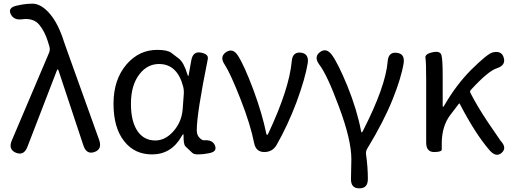

<svg xmlns="http://www.w3.org/2000/svg" viewBox="-20 -829 2803 1047"><path d="M129 -27Q110 21 67 4Q24 -14 44 -62L247 -540Q254 -556 250 -573Q248 -579 241 -603Q224 -657 195 -693Q163 -732 102 -724Q55 -717 38 -753Q22 -789 75 -799L99 -804Q128 -809 157 -809Q206 -809 255 -750Q299 -697 330 -598Q338 -574 347 -550L521 -65Q538 -15 495 0Q452 15 435 -35L300 -442Q297 -451 295 -451Q293 -451 289 -442Z M809 13Q714 13 658 -58Q599 -131 599 -263.5Q599 -396 671 -479Q739 -557 837 -557Q893 -557 914 -541Q935 -525 956 -509Q983 -487 1002 -423Q1005 -414 1006.5 -414Q1008 -414 1009 -421L1023 -499Q1032 -551 1076 -542Q1119 -534 1113 -506Q1053 -210 1053 -119Q1053 -92 1068 -77.5Q1083 -63 1092 -64Q1139 -68 1152 -36Q1165 -4 1126 5L1117 7Q1088 13 1058 13Q1037 13 1028 4Q1010 -14 991 -31Q980 -42 981 -92Q981 -97 979 -97Q977 -97 971 -87Q915 13 809 13ZM827 -63Q881 -63 925.5 -113Q970 -163 976 -232L982 -313Q984 -335 979 -356Q947 -480 847 -480Q784 -480 741 -425Q694 -365 694 -263Q694 -168 729 -115.5Q764 -63 827 -63Z M1421 0Q1376 0 1366 -48Q1346 -150 1291 -290Q1236 -430 1205 -477Q1176 -520 1213 -545Q1250 -569 1278 -525Q1312 -472 1363 -336Q1410 -208 1432 -101Q1434 -93 1436.5 -93Q1439 -93 1444 -103Q1557 -344 1571 -495Q1575 -547 1621 -542Q1666 -536 1658 -484Q1645 -403 1597 -272Q1549 -145 1488 -38Q1466 0 1421 0Z M1939 198Q1892 198 1894 145L1895 91Q1896 65 1896 39Q1896 -67 1828 -248Q1764 -421 1721 -477Q1690 -519 1725 -545Q1760 -571 1791 -528Q1824 -482 1874 -361Q1927 -230 1949 -114Q1950 -107 1952.5 -107Q1955 -107 1960 -117Q2083 -358 2094 -494Q2098 -547 2144 -541Q2189 -536 2181 -484Q2168 -404 2121 -287Q2073 -167 1983 -19Q1974 -5 1976 12Q1986 82 1986 147Q1986 199 1939 198Z M2716 4Q2686 31 2651 -8Q2572 -99 2487 -263Q2485 -267 2482 -263L2434 -200Q2391 -142 2389 -54Q2389 -28 2389 -14Q2389 0 2347 0Q2304 0 2304 -52V-394Q2304 -490 2300 -512.5Q2296 -535 2339 -544Q2381 -553 2387.5 -527.5Q2394 -502 2394 -416V-251Q2394 -246 2396 -246Q2398 -246 2404 -256Q2467 -365 2548 -447Q2638 -536 2666 -543Q2716 -555 2727 -514Q2739 -473 2690 -457Q2642 -442 2548 -339Q2541 -332 2545 -323Q2583 -248 2643 -159Q2707 -64 2710 -61Q2746 -23 2716 4Z"/></svg>

Font: Resource Han Rounded KR
Style: Regular
Weight: 400
Designer: Cyano Hao (round all glyphs); Ryoko NISHIZUKA 西塚涼子 (kana, bopomofo & ideographs); Paul D. Hunt (Latin, Greek & Cyrillic)
Foundry: Cyano Hao
Version: 0.990